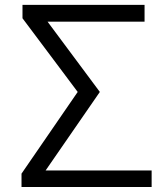

<svg xmlns="http://www.w3.org/2000/svg" viewBox="-20 -751 675 771"><path d="M66.4 0Q66.4 -13.7 66.4 -53.7Q123 -135.7 292 -381.8Q236.3 -456.1 70.3 -677.7Q70.3 -691.4 70.3 -731.4Q193.4 -731.4 560.5 -731.4Q560.5 -714.8 560.5 -664.1Q462.9 -664.1 170.9 -664.1Q223.6 -593.8 380.9 -381.8Q326.2 -302.7 163.1 -66.4Q269.5 -66.4 588.9 -66.4Q588.9 -49.8 588.9 0Q458 0 66.4 0Z"/></svg>

Font: Gothic A1
Style: Regular
Weight: 400
Designer: HanYang I&C Co.,Ltd.
Version: Version 2.50